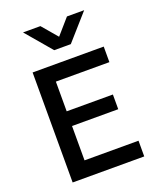

<svg xmlns="http://www.w3.org/2000/svg" viewBox="-169 -1046 949 1148"><g transform="rotate(-20 306.0 -472.0)"><path d="M91 0V-700H543.5V-601H203V-412H497V-318.5H203V-100H546.5V0ZM258 -781 119 -944.5H229.5L313 -846.5L398.5 -944.5H508L363.5 -781Z"/></g></svg>

Font: Geologica EX
Style: Regular
Weight: 400
Designer: Sindre Bremnes, Frode Helland
Foundry: Monokrom Skriftforlag AS
Version: Version 1.010;gftools[0.9.28]